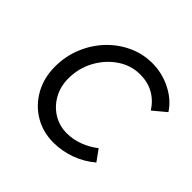

<svg xmlns="http://www.w3.org/2000/svg" viewBox="-133 -625 765 765"><g transform="rotate(45 249.5 -242.5)"><path d="M261 9Q201 9 153.5 -19.5Q106 -48 78.5 -97.5Q51 -147 51 -210Q51 -268 72 -319.5Q93 -371 129.5 -410Q166 -449 214 -471.5Q262 -494 316 -494Q371 -494 421 -469Q471 -444 499 -401L445 -356Q398 -428 313 -428Q262 -428 218.5 -398.5Q175 -369 148.5 -320.5Q122 -272 122 -214Q122 -169 142 -133Q162 -97 196 -76Q230 -55 272 -55Q308 -55 342 -68Q376 -81 404 -103L438 -56Q400 -24 354 -7.5Q308 9 261 9Z"/></g></svg>

Font: Red Hat Text VF
Style: Italic
Weight: 400
Italic angle: -12°
Designer: Pentagram, MCKL
Foundry: Pentagram, MCKL
Version: Version 1.023